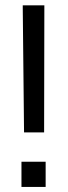

<svg xmlns="http://www.w3.org/2000/svg" viewBox="-20 -701 260 729"><path d="M61.5 8.8V-86.9H153.3V8.8ZM147.5 -198.2H71.3L66.4 -670.9V-680.7H148.4V-670.9Z"/></svg>

Font: BF_TEXT
Style: Regular
Weight: 400
Foundry: EA DICE
Version: Version 1.404